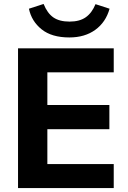

<svg xmlns="http://www.w3.org/2000/svg" viewBox="-20 -949 645 969"><path d="M71 0V-705H554V-584H219V-419H532V-297H219V-121H554V0ZM330 -760Q241 -760 190 -801Q139 -842 126 -905L200 -929Q219 -882 249.5 -861Q280 -840 331 -840Q382 -840 413 -862Q444 -884 462 -928L533 -905Q514 -837 461 -798.5Q408 -760 330 -760Z"/></svg>

Font: Nunito Sans ExtraBold
Style: Regular
Weight: 800
Designer: Vernon Adams
Foundry: Vernon Adams
Version: Version 3.101; ttfautohint (v1.8.4.7-5d5b);gftools[0.9.27]